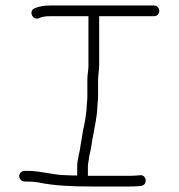

<svg xmlns="http://www.w3.org/2000/svg" viewBox="-20 -650 650 699"><path d="M70 11H80C94.9 11 104.8 11.6 119 14C177 26.4 243.7 29 315 29H452C462 29 471.7 28.7 481 28L493 27C518.8 23.8 514.4 -15 490 -12L478 -11C470 -10.3 461.3 -10 452 -10H300V-43C300 -55.6 302.9 -62.5 304 -75C305.9 -89.9 309.8 -98.3 312 -115L316 -141L321 -167C325.4 -191.1 331.9 -222.9 334 -250C334 -265.9 337 -283.7 337 -298V-356C337 -376.5 341 -391.1 341 -413V-591H541C551.6 -591 560 -599.4 560 -610C560 -620.6 551.6 -630 541 -630H162C137 -630 122.3 -626.1 106 -620C82.4 -609.9 99 -574.1 122 -584C133 -588.7 143.5 -591 161 -591H302V-412C302 -405.3 301.7 -399.7 301 -395L299 -377C298.3 -370.3 298 -363.3 298 -356V-298C298 -283.3 295 -266.5 295 -252C292.6 -226 287.9 -197.6 282 -174L278 -148C276 -138.7 274.3 -129.3 273 -120C270.6 -93.8 261 -71.9 261 -43V-11C247 -11 235 -11.3 225 -12C173.7 -12 131 -28 80 -28H70C59.4 -28 50 -19.6 50 -9C50 1.6 59.4 11 70 11Z"/></svg>

Font: Just Breathe
Style: Regular
Weight: 400
Foundry: Cannot Into Space Fonts
Version: Version 0.72